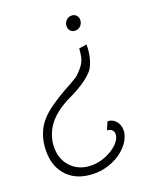

<svg xmlns="http://www.w3.org/2000/svg" viewBox="-140 -650 735 893"><g transform="rotate(-20 227.5 -203.5)"><path d="M354 -535Q354 -518 343 -506.5Q332 -495 316 -495Q302 -495 293 -504Q284 -513 284 -527Q284 -544 295 -555.5Q306 -567 322 -567Q336 -567 345 -558Q354 -549 354 -535ZM311 -297Q277 -256 196 -216Q124 -183 86.5 -142Q49 -101 39 -45Q37 -35 37 -16Q37 43 75 81.5Q113 120 175 120Q210 120 245.5 105Q281 90 304 67Q327 44 327 20Q327 8 318.5 0Q310 -8 295 -9L312 -48Q337 -47 352.5 -28.5Q368 -10 368 16Q368 25 367 30Q360 65 331.5 95Q303 125 261 142.5Q219 160 174 160Q91 160 43.5 113Q-4 66 -4 -13Q-4 -33 -1 -54Q10 -118 49 -160.5Q88 -203 179 -254Q183 -256 188 -258.5Q193 -261 199 -265Q225 -279 239 -288Q253 -297 268 -315Q287 -335 294.5 -355.5Q302 -376 304 -411L342 -417Q343 -384 334.5 -350.5Q326 -317 311 -297Z"/></g></svg>

Font: Bellota Text Light
Style: Italic
Weight: 300
Italic angle: -7.5°
Designer: Kemie Guaida
Foundry: Kemie Guaida
Version: Version 4.001